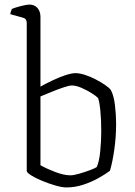

<svg xmlns="http://www.w3.org/2000/svg" viewBox="-20 -820 589 840"><path d="M271 0Q251 0 222 -8.5Q193 -17 164 -29Q135 -41 116 -53Q97 -65 97 -72V-720Q97 -728 93.5 -734Q90 -740 79 -743L25 -758Q26 -766 28.5 -772Q31 -778 32 -781Q46 -787 71.5 -793.5Q97 -800 108 -800Q131 -800 144 -785Q157 -770 157 -746V-441Q182 -455 210.5 -468.5Q239 -482 266 -491Q293 -500 311 -500Q328 -500 351.5 -492.5Q375 -485 398 -473Q421 -461 439.5 -448.5Q458 -436 465 -426Q478 -402 483 -359.5Q488 -317 488 -279Q488 -221 480 -165Q472 -109 461 -73Q443 -59 412 -41.5Q381 -24 344.5 -12Q308 0 271 0ZM288 -53Q302 -53 326.5 -60Q351 -67 373.5 -75.5Q396 -84 403 -89Q414 -112 418.5 -158Q423 -204 423 -246Q423 -296 419 -336Q415 -376 409 -391Q402 -399 381.5 -412Q361 -425 337 -435.5Q313 -446 294 -446Q283 -446 257.5 -437.5Q232 -429 204 -417.5Q176 -406 157 -398V-97Q186 -81 223 -67Q260 -53 288 -53Z"/></svg>

Font: Texturina Thin
Style: Regular
Weight: 100
Designer: Guillermo Torres Carreño
Foundry: Omnibus-Type
Version: Version 1.002; ttfautohint (v1.8.3)